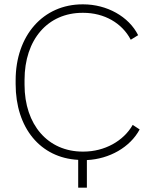

<svg xmlns="http://www.w3.org/2000/svg" viewBox="-20 -729 699 884"><path d="M340 135H380V8C484 3 579 -51 623 -133L591 -154C549 -80 462 -31 364 -31H361C201 -31 93 -154 93 -339V-361C93 -547 200 -670 360 -670H363C460 -670 542 -623 582 -546L616 -567C573 -653 472 -709 363 -709H360C179 -709 52 -566 52 -359V-342C52 -140 166 -2 340 7Z"/></svg>

Font: Fixel Text ExtraLight
Style: Regular
Weight: 200
Width: 4
Designer: AlfaBravo + MacPaw
Foundry: Kyrylo Tkachov, Marchela Mozhyna, Serhii Makarenko, Maria Weinstein, Zakhar Kryvoshyya
Version: Version 1.211